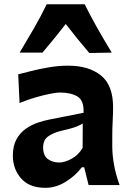

<svg xmlns="http://www.w3.org/2000/svg" viewBox="-20 -878 621 911"><path d="M195.8 13.2Q119.1 13.2 80.1 -31.5Q41 -76.2 41 -139.6Q41 -186 58.1 -217Q75.2 -248 102.1 -266.8Q128.9 -285.6 158.4 -295.7Q188 -305.7 212.9 -310.5L376.5 -342.8Q378.9 -400.9 347.9 -419.9Q316.9 -439 262.7 -439Q249 -439 217.5 -432.9Q186 -426.8 147.5 -415.5Q108.9 -404.3 72.8 -389.2L66.4 -525.4Q93.3 -532.2 132.3 -542Q171.4 -551.8 215.8 -559.1Q260.3 -566.4 303.2 -566.4Q401.4 -566.4 459 -520Q516.6 -473.6 516.6 -369.1Q516.6 -342.3 514.6 -304Q512.7 -265.6 512.7 -233.9V-184.6Q512.7 -143.6 520.8 -97.7Q528.8 -51.8 547.4 0H400.4L379.4 -84.5H368.2Q339.4 -45.4 292.7 -16.1Q246.1 13.2 195.8 13.2ZM261.2 -106.9Q286.6 -106.9 319.3 -124.5Q352.1 -142.1 372.1 -176.3L372.6 -292Q361.8 -285.2 342 -277.1Q322.3 -269 271 -257.3Q236.8 -249.5 210.7 -232.4Q184.6 -215.3 184.6 -178.2Q184.6 -139.6 207 -123.3Q229.5 -106.9 261.2 -106.9ZM403.8 -626.5Q345.2 -694.8 292 -764.2Q265.6 -730.5 238 -696.3Q210.4 -662.1 181.6 -628.4H73.2Q107.9 -686 141.1 -743.7Q174.3 -801.3 201.7 -857.9H381.8Q409.7 -801.3 442.4 -743.7Q475.1 -686 510.3 -628.4Z"/></svg>

Font: Pinar-DS3-FD Bold
Style: Regular
Weight: 700
Designer: Amin Abedi
Version: Version 3.000